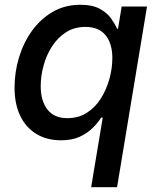

<svg xmlns="http://www.w3.org/2000/svg" viewBox="-20 -568 651 792"><path d="M462.9 204.1H356L403.8 -83H397.5Q383.3 -61 361.6 -39.6Q339.8 -18.1 308.3 -3.7Q276.9 10.7 231.9 10.7Q173.3 10.7 130.1 -15.4Q86.9 -41.5 63.5 -90.1Q40 -138.7 40 -206.5Q40 -270 58.3 -330.8Q76.7 -391.6 111.8 -440.7Q147 -489.7 197.3 -519Q247.6 -548.3 312 -548.3Q361.3 -548.3 391.6 -531.7Q421.9 -515.1 438.2 -491.9Q454.6 -468.8 462.9 -449.2H466.8L481.9 -541H586.4ZM257.8 -80.6Q303.2 -80.6 337.9 -102.5Q372.6 -124.5 395.8 -161.4Q418.9 -198.2 431.2 -241.9Q443.4 -285.6 443.4 -329.1Q443.4 -388.2 415.5 -422.6Q387.7 -457 332.5 -457Q287.1 -457 252.9 -435.3Q218.8 -413.6 195.3 -377.7Q171.9 -341.8 159.9 -298.3Q147.9 -254.9 147.9 -211.9Q147.9 -152.8 175.3 -116.7Q202.6 -80.6 257.8 -80.6Z"/></svg>

Font: Inter 17pt Medium
Style: Italic
Weight: 500
Italic angle: -9.3988°
Version: Version 4.001;git-66647c0bb